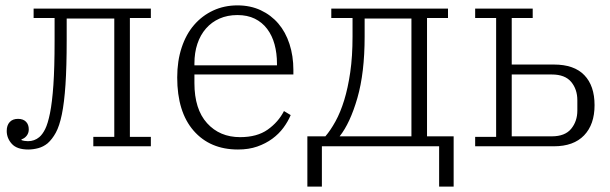

<svg xmlns="http://www.w3.org/2000/svg" viewBox="-20 -544 2268 714"><path d="M85 12Q43 12 24 -9Q5 -30 5 -57Q5 -78 16 -90Q27 -102 47 -102Q66 -102 76.5 -91.5Q87 -81 87 -63Q87 -49 79 -39Q71 -29 60 -26V-23Q65 -21 71.5 -20Q78 -19 84 -19Q108 -19 126 -34Q138 -44 148 -64Q158 -84 166 -123.5Q174 -163 178.5 -227.5Q183 -292 183 -392V-477H105V-512H541V-477H463V-35H541V0H327V-35H405V-475H228V-395Q228 -296 223.5 -229Q219 -162 210 -118.5Q201 -75 187.5 -50.5Q174 -26 157 -11Q141 2 122 7Q103 12 85 12Z M865 12Q761 12 700 -58Q639 -128 639 -256Q639 -317 655.5 -367Q672 -417 702 -451.5Q732 -486 773 -505Q814 -524 863 -524Q911 -524 949.5 -506Q988 -488 1015 -456.5Q1042 -425 1056.5 -380.5Q1071 -336 1071 -284V-267H703V-235Q703 -138 750 -86Q797 -34 873 -34Q936 -34 975.5 -62Q1015 -90 1036 -131L1061 -116Q1051 -92 1034 -69Q1017 -46 992.5 -28Q968 -10 936.5 1Q905 12 865 12ZM703 -301H1010V-307Q1010 -346 1001 -379Q992 -412 973.5 -436.5Q955 -461 927.5 -474.5Q900 -488 863 -488Q826 -488 796.5 -475Q767 -462 746 -438Q725 -414 714 -381Q703 -348 703 -308Z M1123 -37H1190Q1209 -59 1227.5 -92.5Q1246 -126 1260 -171.5Q1274 -217 1282.5 -275.5Q1291 -334 1291 -408V-477H1212V-512H1646V-477H1568V-37H1667V150H1613V0H1177V150H1123ZM1510 -37V-475H1336V-408Q1336 -273 1309 -179.5Q1282 -86 1243 -37Z M1747 -35H1825V-477H1747V-512H1961V-477H1883V-304H2040Q2115 -304 2153 -264.5Q2191 -225 2191 -153Q2191 -81 2152 -40.5Q2113 0 2040 0H1747ZM2032 -37Q2081 -37 2104 -65Q2127 -93 2127 -133V-171Q2127 -212 2104 -239.5Q2081 -267 2032 -267H1883V-37Z"/></svg>

Font: IBM Plex Serif Light
Style: Regular
Weight: 300
Designer: Mike Abbink, Paul van der Laan, Pieter van Rosmalen
Foundry: Bold Monday
Version: Version 3.001